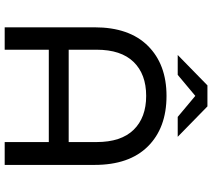

<svg xmlns="http://www.w3.org/2000/svg" viewBox="-64 -864 927 840"><g transform="rotate(90 400.0 -443.5)"><path d="M701 -393V0H601V-193H197V0H99V-393Q99 -545 180 -626.5Q261 -708 399 -708Q539 -708 620 -626.5Q701 -545 701 -393ZM601 -280V-402Q601 -509 547.5 -564Q494 -619 399 -619Q304 -619 250.5 -564Q197 -509 197 -402V-280ZM491 -757 399 -834 307 -757H220L353 -887H445L578 -757Z"/></g></svg>

Font: Montserrat Alternates Medium
Style: Regular
Weight: 500
Designer: Julieta Ulanovsky
Foundry: Julieta Ulanovsky
Version: Version 7.200